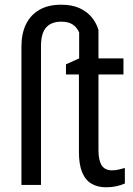

<svg xmlns="http://www.w3.org/2000/svg" viewBox="-20 -785 566 815"><path d="M431 10Q394 10 368 -5.5Q342 -21 328.5 -54Q315 -87 315 -140V-469H260V-512L316 -537V-647Q308 -667 290 -680Q272 -693 240 -693Q198 -693 176 -668.5Q154 -644 154 -589V0H71V-587Q71 -643 90.5 -682.5Q110 -722 147.5 -743.5Q185 -765 239 -765Q286 -765 317.5 -750.5Q349 -736 369 -712Q389 -688 398 -658V-537H504V-469H398V-147Q398 -105 411.5 -83.5Q425 -62 455 -62Q469 -62 483 -65Q497 -68 510 -72V-6Q494 1 474 5.5Q454 10 431 10Z"/></svg>

Font: Noto Sans Display Condensed
Style: Regular
Weight: 400
Width: 3
Designer: Monotype Design Team
Foundry: Monotype Imaging Inc.
Version: Version 2.003